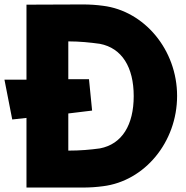

<svg xmlns="http://www.w3.org/2000/svg" viewBox="-72 -843 838 863"><path d="M-52 -485 -17 -306 47 -313V0H300C331 0 362 -2 391 -6C578 -29 724 -204 724 -412C724 -619 577 -794 391 -817C362 -821 331 -823 301 -823L47 -822V-485ZM235 -166V-333L342 -346L328 -487H235V-657C286 -657 334 -652 377 -646C476 -627 529 -541 529 -411C529 -282 477 -195 377 -176C334 -170 288 -166 235 -166Z"/></svg>

Font: Rabbid Highway Sign IV
Style: Blk
Weight: 400
Foundry: Cannot Into Space Fonts
Version: Version 0.277